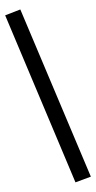

<svg xmlns="http://www.w3.org/2000/svg" viewBox="-75 -787 442 886"><g transform="rotate(-5 146.5 -344.5)"><path d="M238 64 -18 -732 54 -753 311 44Z"/></g></svg>

Font: Nunito Sans 12pt ExtraLight 11pt Medium
Style: Regular
Weight: 500
Version: Version 3.101;gftools[0.9.27]